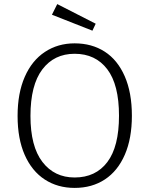

<svg xmlns="http://www.w3.org/2000/svg" viewBox="-20 -908 731 939"><path d="M625 -342Q625 -231 590.5 -151.5Q556 -72 493 -30.5Q430 11 345 11Q262 11 199 -30Q136 -71 101 -150Q66 -229 66 -341Q66 -452 101 -532Q136 -612 199.5 -654Q263 -696 345 -696Q429 -696 492 -655.5Q555 -615 590 -535Q625 -455 625 -342ZM129 -341Q129 -192 187.5 -116Q246 -40 345 -40Q448 -40 505 -115.5Q562 -191 562 -342Q562 -494 504.5 -569.5Q447 -645 345 -645Q245 -645 187 -568.5Q129 -492 129 -341ZM448 -792 432 -758 234 -836 260 -888Z"/></svg>

Font: Statis Sans Light
Style: Regular
Weight: 300
Designer: bBox Type GmbH
Foundry: bBox Type GmbH
Version: Version 1.000